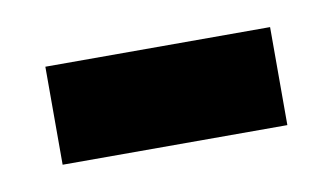

<svg xmlns="http://www.w3.org/2000/svg" viewBox="-30 -368 329 191"><g transform="rotate(-10 135.0 -272.5)"><path d="M22 -223V-322H249V-223Z"/></g></svg>

Font: Noto Serif Hebrew Condensed
Style: Bold
Weight: 700
Width: 3
Designer: Monotype Design Team
Foundry: Monotype Imaging Inc.
Version: Version 2.004; ttfautohint (v1.8.4.7-5d5b)